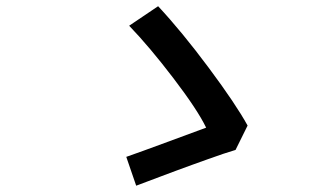

<svg xmlns="http://www.w3.org/2000/svg" viewBox="-20 -642 996 612"><path d="M730.8 -164.1Q713.8 -159.1 691.9 -151.8Q670.1 -144.5 643.5 -134.9Q616.8 -125.4 595 -117.5Q573.2 -109.7 541.7 -98Q510.3 -86.3 494.7 -80.4Q479 -74.6 449 -63.2Q419 -51.8 414.1 -50.1L382.5 -142Q419.7 -154.8 521.7 -192.5Q623.6 -230.1 637.1 -235.1Q609.4 -292.3 533 -392.4Q456.7 -492.5 391.7 -560L484 -622.2Q559.3 -541.5 645.6 -425.6Q731.9 -309.7 769.2 -241.8Z"/></svg>

Font: Karasuma Gothic
Style: Medium Italic
Weight: 500
Italic angle: 9.39998°
Designer: Rasmus Andersson / Ryoko Nishizuka
Foundry: Genbu
Version: Version 1.00